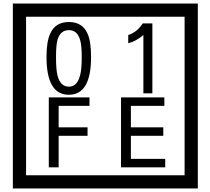

<svg xmlns="http://www.w3.org/2000/svg" viewBox="-20 -980 1195 1090"><path d="M1103 90H53V-960H1103ZM1028 15V-885H128V15ZM497 -656Q497 -442 371 -442Q244 -442 244 -656Q244 -744 265 -789Q294 -855 371 -855Q448 -855 477 -789Q497 -745 497 -656ZM444 -656Q444 -723 435 -752Q420 -809 371 -809Q322 -809 306 -752Q298 -723 298 -656Q298 -587 306 -553Q322 -488 371 -488Q419 -488 435 -554Q444 -587 444 -656ZM845 -450H794V-781Q748 -743 708 -735V-781Q759 -798 790 -847H845ZM488 -379H313V-257H477V-209H313V-30H257V-427H488ZM918 -30H667V-427H913V-379H723V-257H907V-209H723V-78H918Z"/></svg>

Font: Unicode BMP Fallback SIL
Style: Regular
Weight: 400
Foundry: NRSI, SIL International
Version: Version 5.1 Based on Unicode 5.1